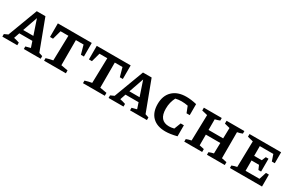

<svg xmlns="http://www.w3.org/2000/svg" viewBox="111 -1562 3903 2594"><g transform="rotate(30 2062.5 -265.5)"><path d="M542 -59Q556 -55 566.5 -51.5Q577 -48 597 -41V0H334V-40L410 -60L379 -153H175L145 -65Q169 -60 190 -54Q211 -48 232 -41V0H-1V-40L56 -66L230 -530H365ZM198 -218H357L279 -450Z M1088 -530V-318H1041L1003 -456H883V-64L990 -45V0H650V-40Q676 -48 702.5 -55Q729 -62 756 -66L766 -456H644L606 -318H559V-530Z M1695 -530V-318H1648L1610 -456H1490V-64L1597 -45V0H1257V-40Q1283 -48 1309.5 -55Q1336 -62 1363 -66L1373 -456H1251L1213 -318H1166V-530Z M2199 -59Q2213 -55 2223.5 -51.5Q2234 -48 2254 -41V0H1991V-40L2067 -60L2036 -153H1832L1802 -65Q1826 -60 1847 -54Q1868 -48 1889 -41V0H1656V-40L1713 -66L1887 -530H2022ZM1855 -218H2014L1936 -450Z M2545 9Q2414 9 2342.5 -61.5Q2271 -132 2271 -261Q2271 -392 2348 -466Q2425 -540 2561 -540Q2596 -540 2636.5 -535Q2677 -530 2722 -519V-347H2672L2634 -444Q2610 -449 2584.5 -451.5Q2559 -454 2534 -454Q2487 -454 2441 -443Q2420 -402 2409 -358Q2398 -314 2398 -262Q2398 -75 2554 -75Q2588 -75 2632 -86L2672 -189H2722V-17Q2621 9 2545 9Z M2837 0V-40Q2871 -54 2915 -63L2925 -465L2837 -486V-530H3116V-490Q3099 -483 3083 -478.5Q3067 -474 3042 -467V-301H3270L3274 -465L3191 -486V-530H3469V-490Q3452 -483 3432 -477Q3412 -471 3390 -467V-61L3469 -45V0H3191V-40Q3211 -48 3228 -53.5Q3245 -59 3264 -63L3268 -228H3042V-61L3116 -45V0Z M4004 -186H4050V0H3549V-39Q3590 -55 3628 -62L3637 -466L3549 -488V-530H4042V-359H3996L3962 -458H3751V-306H3869L3896 -369H3938V-169H3896L3868 -234H3751V-73H3968Z"/></g></svg>

Font: Piazzolla SC SemiBold
Style: Regular
Weight: 600
Designer: Juan Pablo del Peral
Foundry: Huerta Tipografica
Version: Version 1.330